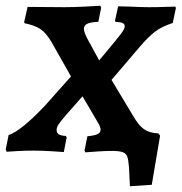

<svg xmlns="http://www.w3.org/2000/svg" viewBox="-38 -525 632 668"><path d="M411 60Q409 32 405 20.5Q401 9 389 4.5Q377 0 350 0Q333 0 301 2Q269 4 259 5L256 -1L266 -51Q289 -53 300.5 -58Q312 -63 312 -74Q312 -83 303 -98L249 -190L191 -124Q173 -103 166 -92.5Q159 -82 159 -73Q159 -63 166 -58Q173 -53 191 -52L194 -47L184 4Q171 3 139 1Q107 -1 79 -1Q51 -1 23 0.5Q-5 2 -15 3L-18 -6L-8 -55Q36 -70 119 -158L209 -259L141 -379Q123 -410 103 -423.5Q83 -437 48 -444L46 -448L58 -501L186 -500Q216 -500 257 -502Q298 -504 311 -505L314 -498L304 -449Q278 -448 266 -442.5Q254 -437 254 -425Q254 -413 265.5 -391Q277 -369 307 -315L332 -345Q364 -383 380 -403.5Q396 -424 396 -433Q396 -441 389.5 -444.5Q383 -448 364 -449L362 -453L373 -503L414 -502Q456 -500 480 -500Q511 -500 537 -501Q563 -502 572 -502L574 -497L563 -445Q526 -433 503 -416Q480 -399 449 -363L350 -247L425 -122Q444 -89 463 -75.5Q482 -62 513 -61L519 -53L490 118L414 123Z"/></svg>

Font: Alegreya SC
Style: Bold Italic
Weight: 700
Italic angle: -7°
Designer: Juan Pablo del Peral
Foundry: Huerta Tipografica
Version: Version 2.007; ttfautohint (v1.6)